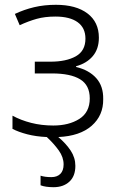

<svg xmlns="http://www.w3.org/2000/svg" viewBox="-20 -562 500 800"><path d="M245 123Q245 93 225 65Q205 37 175 9Q130 7 93.5 -2.5Q57 -12 32 -25V-80Q67 -61 110 -50Q153 -39 202 -39Q267 -39 310.5 -66.5Q354 -94 354 -152Q354 -207 314 -231.5Q274 -256 197 -256H125V-305H190Q256 -305 296 -327.5Q336 -350 336 -401Q336 -446 303.5 -469.5Q271 -493 211 -493Q167 -493 133 -483.5Q99 -474 62 -457L42 -504Q80 -522 122 -532Q164 -542 213 -542Q297 -542 344.5 -506Q392 -470 392 -405Q392 -358 366.5 -328Q341 -298 297 -286V-283Q351 -270 381 -236.5Q411 -203 410 -149Q411 -81 362 -38Q313 5 223 9Q255 36 274.5 65.5Q294 95 294 129Q294 172 269 195Q244 218 203 218Q187 218 173 216Q159 214 149 210V170Q167 176 194 176Q218 176 231.5 162.5Q245 149 245 123Z"/></svg>

Font: RS Noto Sans Light
Style: Regular
Weight: 300
Designer: Monotype Design Team
Foundry: Monotype Imaging Inc.
Version: Version 3.10